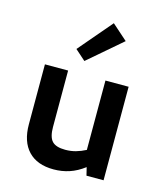

<svg xmlns="http://www.w3.org/2000/svg" viewBox="-114 -845 809 944"><g transform="rotate(15 290.0 -373.5)"><path d="M247 12Q163 12 118 -35.5Q73 -83 73 -171V-476H191V-189Q191 -138 210.5 -117Q230 -96 278 -96Q306 -96 331 -103Q356 -110 381 -123V-476H499V0H412L402 -41Q365 -13 327 -0.5Q289 12 247 12ZM256 -542 203 -589 348 -759 427 -689Z"/></g></svg>

Font: Sometype Mono
Style: Bold
Weight: 700
Monospace: yes
Designer: Ryoichi Tsunekawa
Foundry: Dharma Type
Version: Version 1.000; ttfautohint (v1.8.3)